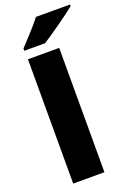

<svg xmlns="http://www.w3.org/2000/svg" viewBox="-180 -1131 761 1103"><g transform="rotate(-20 200.5 -579.5)"><path d="M401 -1056V-1066H192C159 -1021 97 -957 63 -920V-906H190C244 -940 354 -1018 401 -1056ZM257 -93V-853H66V-93Z"/></g></svg>

Font: Noto Sans Telugu UI Black
Style: Regular
Weight: 900
Designer: Jelle Bosma - Monotype Design Team
Foundry: Monotype Imaging Inc.
Version: Version 2.005